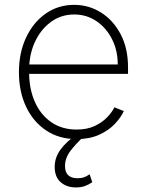

<svg xmlns="http://www.w3.org/2000/svg" viewBox="-20 -574 618 808"><path d="M302.6 11.4Q228.7 11.4 174 -25.2Q119.3 -61.8 89.5 -125.4Q59.7 -188.9 59.7 -270.2Q59.7 -351.9 89.7 -415.8Q119.7 -479.8 172.2 -516.7Q224.8 -553.6 292.3 -553.6Q353.3 -553.6 404.8 -521.5Q456.3 -489.3 487.6 -430.2Q518.8 -371.1 518.8 -290.1V-263.1H102.6Q103.7 -196 127.7 -143.1Q151.6 -90.2 196.2 -59.5Q240.8 -28.8 302.6 -28.8Q346.9 -28.8 378.7 -43.9Q410.5 -58.9 431.1 -80.6Q451.7 -102.3 461.6 -122.5L501.1 -106.5Q488.6 -79.2 462.5 -51.8Q436.4 -24.5 396.5 -6.6Q356.5 11.4 302.6 11.4ZM103.3 -302.6H475.5Q475.5 -361.9 451.3 -409.4Q427.2 -457 385.7 -485.1Q344.1 -513.1 292.3 -513.1Q240.4 -513.1 199.4 -485.3Q158.4 -457.4 133 -409.6Q107.6 -361.9 103.3 -302.6ZM299.7 214.8Q260.7 214.8 235.4 192.8Q210.2 170.8 210.2 128.2Q210.2 89.1 234.4 55.8Q258.5 22.4 305.4 -9.9L333.1 0Q297.9 32.3 275.7 62Q253.6 91.6 253.6 124.6Q253.6 176.1 306.8 176.1Q322.4 176.1 334.3 171.7Q346.2 167.3 357.2 159.4L368.3 192.8Q354 202.8 337.5 208.8Q321 214.8 299.7 214.8Z"/></svg>

Font: Inter Extra Light BETA
Style: Regular
Weight: 200
Designer: Rasmus Andersson
Foundry: rsms
Version: Version 3.011;git-f93a4a705